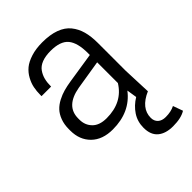

<svg xmlns="http://www.w3.org/2000/svg" viewBox="-219 -640 950 950"><g transform="rotate(-45 256.0 -165.0)"><path d="M371.1 103Q371.1 125.5 385.7 139.2Q400.4 152.8 426.8 152.8Q463.9 152.8 490.2 139.2L508.8 190.9Q477.1 210.9 419.9 210.9Q369.1 210.9 340.1 186.8Q311 162.6 311 112.8Q311 69.3 333.5 35.4Q356 1.5 393.1 -21L384.8 -74.2Q319.3 11.2 198.2 11.2Q126.5 11.2 85.7 -28.8Q44.9 -68.8 44.9 -133.8V-144Q44.9 -177.2 54.9 -203.6Q64.9 -230 80.8 -246.8Q96.7 -263.7 120.1 -275.9Q143.6 -288.1 166.5 -294.4Q189.5 -300.8 217.8 -305.2L377.9 -330.1V-344.2Q377.9 -415.5 350.6 -448.7Q323.2 -481.9 254.9 -481.9Q218.8 -481.9 193.6 -472.2Q168.5 -462.4 155.5 -443.8Q142.6 -425.3 137.2 -404.1Q131.8 -382.8 131.8 -355H64.9V-363.8Q64.9 -389.6 69.6 -413.1Q74.2 -436.5 87.4 -460.7Q100.6 -484.9 121.1 -502Q141.6 -519 176.3 -530Q210.9 -541 255.9 -541Q309.6 -541 347.7 -527.1Q385.7 -513.2 407.5 -486.3Q429.2 -459.5 438.7 -424.8Q448.2 -390.1 448.2 -344.2V-149.9L454.1 0Q371.1 36.1 371.1 103ZM215.8 -49.8Q326.2 -49.8 377.9 -133.8V-278.8L224.1 -253.9Q115.2 -234.4 115.2 -148.9V-140.1Q115.2 -101.6 140.6 -75.7Q166 -49.8 215.8 -49.8Z"/></g></svg>

Font: Cooper Hewitt
Style: Book
Weight: 705
Designer: Village Type and Design LLC
Foundry: Cooper Hewitt Smithsonian Design Museum
Version: 1.000